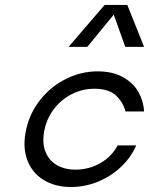

<svg xmlns="http://www.w3.org/2000/svg" viewBox="-20 -751 607 782"><path d="M87.4 -227.1Q103 -294.4 146.5 -347.7Q189.9 -400.9 251 -430.7Q312 -460.4 377.4 -460.4Q439 -460.4 481.4 -436.5Q523.9 -412.6 544.4 -375.2Q564.9 -337.9 566.9 -296.9H491.2Q481.4 -334.5 452.4 -362.1Q423.3 -389.6 363.3 -389.6Q318.4 -389.6 276.4 -369.6Q234.4 -349.6 204.1 -312.7Q173.8 -275.9 162.1 -226.6Q150.4 -175.8 163.3 -138.2Q176.3 -100.6 208.7 -80.3Q241.2 -60.1 287.1 -60.1Q342.8 -60.1 389.2 -86.9Q435.5 -113.8 459 -158.7H534.7Q513.7 -109.9 472.9 -71.3Q432.1 -32.7 378.9 -11Q325.7 10.7 269 10.7Q204.1 10.7 156.7 -18.6Q109.4 -47.9 90.1 -102.1Q70.8 -156.2 87.4 -227.1ZM406.2 -731H498.5L566.9 -560.1H490.2L443.4 -691.4L335.4 -560.1H259.3Z"/></svg>

Font: Glacial Indifference
Style: Italic
Weight: 400
Designer: Alfredo Marco Pradil
Foundry: Alfredo Marco Pradil
Version: Version 1.312